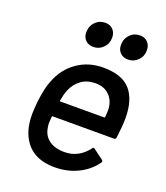

<svg xmlns="http://www.w3.org/2000/svg" viewBox="-135 -814 791 915"><g transform="rotate(20 260.5 -356.0)"><path d="M479 -226Q478 -216 468 -216H158Q154 -216 154 -212Q152 -188 152 -180Q152 -170 154 -160Q159 -120 188.5 -97.5Q218 -75 268 -75Q339 -75 386 -136Q392 -146 399 -139L450 -101Q456 -95 451 -88Q418 -42 365 -16.5Q312 9 249 9Q178 9 134 -22.5Q90 -54 72 -114Q62 -148 62 -194Q62 -213 66 -257Q71 -295 76.5 -321Q82 -347 91 -368Q117 -437 174 -477Q231 -517 306 -517Q402 -517 444.5 -468Q487 -419 487 -325Q487 -290 479 -226ZM180 -355Q171 -333 165 -299Q164 -295 168 -295H390Q394 -295 394 -299Q396 -323 396 -331Q396 -377 369.5 -405.5Q343 -434 296 -434Q254 -434 224.5 -412.5Q195 -391 180 -355ZM347 -647Q347 -679 367.5 -700Q388 -721 418 -721Q442 -721 457 -705.5Q472 -690 472 -665Q472 -634 451.5 -613.5Q431 -593 402 -593Q377 -593 362 -608Q347 -623 347 -647ZM171 -647Q171 -679 191.5 -700Q212 -721 242 -721Q266 -721 281 -705.5Q296 -690 296 -665Q296 -634 275.5 -613.5Q255 -593 226 -593Q201 -593 186 -608Q171 -623 171 -647Z"/></g></svg>

Font: Barlow Medium
Style: Italic
Weight: 500
Italic angle: -7°
Designer: Jeremy Tribby
Foundry: Tribby Type
Version: Version 1.408